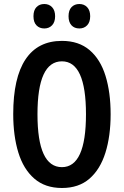

<svg xmlns="http://www.w3.org/2000/svg" viewBox="-20 -928 617 958"><path d="M532 -358Q532 -249 506 -166Q480 -83 426.5 -36.5Q373 10 289 10Q205 10 151 -37Q97 -84 71.5 -167Q46 -250 46 -359Q46 -540 107.5 -632Q169 -724 289 -724Q373 -724 427 -678Q481 -632 506.5 -549.5Q532 -467 532 -358ZM167 -358Q167 -94 289 -94Q409 -94 409 -358Q409 -622 289 -622Q167 -622 167 -358ZM147 -847Q147 -877 162 -892.5Q177 -908 201 -908Q225 -908 240 -892Q255 -876 255 -847Q255 -818 240 -802Q225 -786 201 -786Q177 -786 162 -801.5Q147 -817 147 -847ZM322 -847Q322 -877 337 -892.5Q352 -908 376 -908Q400 -908 415 -892Q430 -876 430 -847Q430 -818 415 -802Q400 -786 376 -786Q351 -786 336.5 -802Q322 -818 322 -847Z"/></svg>

Font: Noto Sans Lao ExtraCondensed SemiBold
Style: Regular
Weight: 600
Width: 2
Designer: Monotype Design Team
Foundry: Monotype Imaging Inc.
Version: Version 2.003; ttfautohint (v1.8.4.7-5d5b)